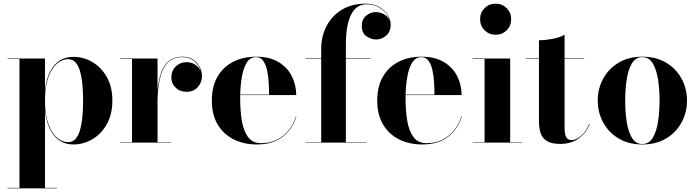

<svg xmlns="http://www.w3.org/2000/svg" viewBox="-20 -780 3812 1050"><path d="M21 247.5H86.5V-457.5H21V-460H226V-283Q235 -372 275 -420.5Q315 -469 382.5 -469Q437 -469 485.5 -440.5Q534 -412 564.2 -358.5Q594.5 -305 594.5 -230Q594.5 -155 564.2 -101.2Q534 -47.5 485.5 -18.8Q437 10 382.5 10Q315.5 10 275.5 -39Q235.5 -88 226 -177V247.5H291.5V250H21ZM226 -230Q226 -153.5 244.2 -103Q262.5 -52.5 291.2 -27.5Q320 -2.5 352 -2.5Q396.5 -2.5 415.5 -62.2Q434.5 -122 434.5 -230Q434.5 -338 415.5 -397.2Q396.5 -456.5 352 -456.5Q320 -456.5 291.2 -431.8Q262.5 -407 244.2 -356.8Q226 -306.5 226 -230Z M636.5 -2.5H702V-457.5H636.5V-460H841.5V-283.5Q846 -337 860.2 -379.2Q874.5 -421.5 902.8 -445.8Q931 -470 976.5 -470Q1027.5 -470 1056 -437.2Q1084.5 -404.5 1084.5 -364Q1084.5 -329 1061.5 -303.5Q1038.5 -278 1001.5 -278Q963.5 -278 940.2 -301Q917 -324 917 -356Q917 -393 941 -416.5Q965 -440 1000 -440Q1028 -440 1049 -425.5Q1070 -411 1078.5 -389.5Q1070.5 -421 1044.2 -444.2Q1018 -467.5 976.5 -467.5Q923 -467.5 893.8 -433.5Q864.5 -399.5 853 -343.2Q841.5 -287 841.5 -220V-2.5H915.5V0H636.5Z M1601 -143Q1581.5 -77.5 1528 -33.8Q1474.5 10 1384 10Q1313.5 10 1258 -17.8Q1202.5 -45.5 1170.5 -99Q1138.5 -152.5 1138.5 -230Q1138.5 -307.5 1169.8 -361Q1201 -414.5 1255.5 -442.2Q1310 -470 1380.5 -470Q1455 -470 1503.8 -440.2Q1552.5 -410.5 1576.2 -362.5Q1600 -314.5 1600 -260H1293.5Q1293.5 -250 1293.5 -240Q1293.5 -175.5 1302.5 -120.2Q1311.5 -65 1336.2 -31Q1361 3 1408 3Q1479.5 3 1529.5 -38.5Q1579.5 -80 1598.5 -143ZM1380.5 -467.5Q1348.5 -467.5 1330 -438.2Q1311.5 -409 1303.2 -362.2Q1295 -315.5 1293.5 -262.5H1451.5Q1451.5 -295.5 1449.2 -331.2Q1447 -367 1440 -398Q1433 -429 1418.8 -448.2Q1404.5 -467.5 1380.5 -467.5Z M1651.5 -2.5H1736.5V-457.5H1651.5V-460H1736.5V-511.5Q1736.5 -582 1766.2 -638.2Q1796 -694.5 1850.2 -727.2Q1904.5 -760 1978.5 -760Q2022.5 -760 2053.5 -742.2Q2084.5 -724.5 2100.5 -698.2Q2116.5 -672 2116.5 -646Q2116.5 -606 2091.8 -585Q2067 -564 2036.5 -564Q2010 -564 1984.2 -581.5Q1958.5 -599 1958.5 -638.5Q1958.5 -674 1982.2 -694Q2006 -714 2034 -714Q2057.5 -714 2079.5 -702.2Q2101.5 -690.5 2110.5 -669.5Q2101 -706.5 2065.5 -731.5Q2030 -756.5 1986 -756.5Q1944.5 -756.5 1919.5 -728.8Q1894.5 -701 1883 -652.2Q1871.5 -603.5 1871.5 -540V-460H2006.5V-457.5H1871.5V-2.5H1986.5V0H1651.5Z M2505.5 -143Q2486 -77.5 2432.5 -33.8Q2379 10 2288.5 10Q2218 10 2162.5 -17.8Q2107 -45.5 2075 -99Q2043 -152.5 2043 -230Q2043 -307.5 2074.2 -361Q2105.5 -414.5 2160 -442.2Q2214.5 -470 2285 -470Q2359.5 -470 2408.2 -440.2Q2457 -410.5 2480.8 -362.5Q2504.5 -314.5 2504.5 -260H2198Q2198 -250 2198 -240Q2198 -175.5 2207 -120.2Q2216 -65 2240.8 -31Q2265.5 3 2312.5 3Q2384 3 2434 -38.5Q2484 -80 2503 -143ZM2285 -467.5Q2253 -467.5 2234.5 -438.2Q2216 -409 2207.8 -362.2Q2199.5 -315.5 2198 -262.5H2356Q2356 -295.5 2353.8 -331.2Q2351.5 -367 2344.5 -398Q2337.5 -429 2323.2 -448.2Q2309 -467.5 2285 -467.5Z M2605.5 -675Q2605.5 -711 2630 -735.5Q2654.5 -760 2690.5 -760Q2726.5 -760 2751 -735.5Q2775.5 -711 2775.5 -675Q2775.5 -639 2751 -614.5Q2726.5 -590 2690.5 -590Q2654.5 -590 2630 -614.5Q2605.5 -639 2605.5 -675ZM2565 -2.5H2630V-457.5H2565V-460H2770V-2.5H2835.5V0H2565Z M3205 -101.5Q3186.5 -54 3145.5 -23.5Q3104.5 7 3043.5 7Q2995 7 2970 -9.2Q2945 -25.5 2936.2 -53.2Q2927.5 -81 2927.5 -116V-457.5H2854.5V-460H2927.5V-560Q2961.5 -560 3001.5 -567.5Q3041.5 -575 3067.5 -590V-460H3174.5V-457.5H3067.5V-83Q3067.5 -45.5 3076.5 -29.8Q3085.5 -14 3105.5 -14Q3130 -14 3157.8 -37.2Q3185.5 -60.5 3202 -102Z M3249 -230Q3249 -295 3278.5 -349.5Q3308 -404 3362.8 -437Q3417.5 -470 3493 -470Q3568.5 -470 3623.2 -437Q3678 -404 3707.5 -349.5Q3737 -295 3737 -230Q3737 -165 3707.5 -110.5Q3678 -56 3623.2 -23Q3568.5 10 3493 10Q3417.5 10 3362.8 -23Q3308 -56 3278.5 -110.5Q3249 -165 3249 -230ZM3399 -230Q3399 -170.5 3407 -116Q3415 -61.5 3435.5 -27Q3456 7.5 3493 7.5Q3530 7.5 3550.2 -27Q3570.5 -61.5 3578.8 -116Q3587 -170.5 3587 -230Q3587 -289.5 3578.8 -344Q3570.5 -398.5 3550.2 -433Q3530 -467.5 3493 -467.5Q3456 -467.5 3435.5 -433Q3415 -398.5 3407 -344Q3399 -289.5 3399 -230Z"/></svg>

Font: Bodoni* 72pt
Style: Bold
Weight: 700
Version: Version 2.3